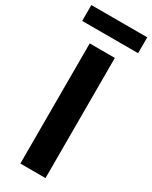

<svg xmlns="http://www.w3.org/2000/svg" viewBox="-254 -986 824 1038"><g transform="rotate(30 157.5 -467.0)"><path d="M79 0H236V-750H79ZM332 -835V-934H-17V-835Z"/></g></svg>

Font: Bounded Med
Style: Regular
Weight: 500
Designer: Vlad Churkin
Version: Version 3.0